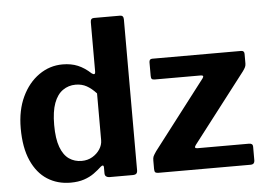

<svg xmlns="http://www.w3.org/2000/svg" viewBox="-52 -811 1233 891"><g transform="rotate(-5 564.0 -366.0)"><path d="M423 0Q415 0 408.5 -4.5Q402 -9 402 -20V-48Q402 -55 398 -56Q394 -57 388 -52Q372 -37 352 -22.5Q332 -8 305 1Q278 10 242 10Q181 10 134 -20Q87 -50 60 -110.5Q33 -171 33 -261Q33 -345 62.5 -407.5Q92 -470 142 -505Q192 -540 252 -540Q292 -540 323 -527Q354 -514 383 -487Q391 -481 395.5 -482.5Q400 -484 400 -495V-724Q400 -742 416 -742H538Q554 -742 554 -723V-21Q554 -10 549 -5Q544 0 531 0H423ZM400 -392Q378 -416 355.5 -428.5Q333 -441 304 -441Q271 -441 244.5 -422.5Q218 -404 203.5 -365Q189 -326 189 -263Q189 -199 203.5 -160Q218 -121 243.5 -103.5Q269 -86 302 -86Q330 -86 352 -99Q374 -112 387 -132Q400 -152 400 -174V-392ZM653 0Q641 0 637 -4Q633 -8 633 -20V-59Q633 -71 636 -78Q639 -85 650 -101L894 -419Q904 -433 886 -433H673Q662 -433 658.5 -437Q655 -441 655 -451V-514Q655 -530 669 -530H1083Q1098 -530 1098 -515V-470Q1098 -461 1094.5 -453.5Q1091 -446 1083 -435L836 -114Q824 -98 842 -98H1082Q1100 -98 1100 -83V-18Q1100 -10 1095.5 -5Q1091 0 1080 0H653Z"/></g></svg>

Font: Libre Franklin
Style: Bold
Weight: 700
Designer: Pablo Impallari, Rodrigo Fuenzalida, Nhung Nguyen
Foundry: Impallari Type
Version: Version 3.000